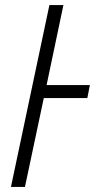

<svg xmlns="http://www.w3.org/2000/svg" viewBox="-20 -734 385 754"><path d="M78 0 152 -349H323L333 -400H163L229 -714H174L23 0Z"/></svg>

Font: Noto Sans UI SemiCondensed Light
Style: Italic
Weight: 300
Width: 4
Designer: Monotype Design Team
Foundry: Monotype Imaging Inc.
Version: 1.001